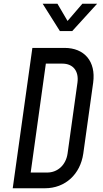

<svg xmlns="http://www.w3.org/2000/svg" viewBox="-20 -1006 548 1026"><path d="M300 -840H366L499 -986H420L341 -894L287 -986H208ZM48 0H220C329 0 409 -75 425 -185L478 -565C493 -678 431 -750 325 -750H153ZM144 -84 225 -666H313C371 -666 402 -626 394 -565L341 -185C332 -124 288 -84 232 -84Z"/></svg>

Font: Mohave
Style: Italic
Weight: 400
Italic angle: -8°
Designer: Gumpita Rahayu
Foundry: Tokotype
Version: Version 2.002;PS 002.002;hotconv 1.0.88;makeotf.lib2.5.64775